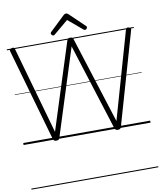

<svg xmlns="http://www.w3.org/2000/svg" viewBox="-157 -1323 1582 1890"><g transform="rotate(-10 634.5 -378.0)"><path d="M326 14Q311 14 304 8.5Q297 3 293 -9L30 -931Q27 -941 30.5 -948Q34 -955 48 -959Q61 -963 69 -960.5Q77 -958 81 -944L327 -74L603 -939Q607 -951 613.5 -956Q620 -961 634 -961Q650 -961 656.5 -956Q663 -951 666 -939L941 -74L1190 -945Q1194 -958 1202 -960.5Q1210 -963 1222 -959Q1236 -955 1239.5 -948Q1243 -941 1239 -931L974 -9Q970 3 963 8.5Q956 14 941 14Q926 14 919 8.5Q912 3 908 -9L634 -874L359 -9Q355 3 348 8.5Q341 14 326 14ZM476 -1011Q469 -1011 461.5 -1018.5Q454 -1026 454 -1034Q454 -1037 455 -1040.5Q456 -1044 459 -1047L609 -1190Q615 -1195 620.5 -1198.5Q626 -1202 635 -1202Q644 -1202 649 -1198.5Q654 -1195 660 -1190L810 -1046Q814 -1043 814.5 -1039.5Q815 -1036 815 -1033Q815 -1025 808 -1018Q801 -1011 793 -1011Q788 -1011 784.5 -1013Q781 -1015 776 -1019L635 -1138L493 -1019Q489 -1015 485 -1013Q481 -1011 476 -1011ZM0 436H1269V446H0ZM0 -20H1269V0H0ZM0 -505H1269V-500H0ZM0 -956H1269V-946H0Z"/></g></svg>

Font: Playwrite HU Guides
Style: Regular
Weight: 400
Designer: Veronika Burian, José Scaglione
Foundry: TypeTogether
Version: Version 1.003